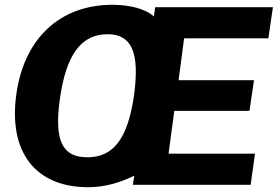

<svg xmlns="http://www.w3.org/2000/svg" viewBox="-20 -772 1160 802"><path d="M684 -130 708 -309H1022L1041 -437H726L749 -612H1101L1120 -742H628L623 -703C589 -735 521 -752 450 -752C229 -752 80 -610 48 -377C15 -138 127 10 348 10C419 10 483 -10 541 -38L535 0H1027L1045 -130ZM345 -115C240 -115 206 -184 230 -358C256 -545 320 -629 429 -629C530 -629 564 -554 540 -375C514 -193 454 -115 345 -115Z"/></svg>

Font: Cheyenne Sans
Style: Bold Italic
Weight: 700
Italic angle: -8.13011°
Designer: The Public Sans project authors (U.S. Web Design System), Libre Franklin designed by Pablo Impallari and Rodrigo Fuenzal
Foundry: The Cheyenne Sans Project Authors
Version: Version 2.007